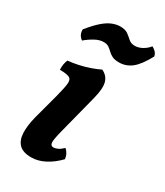

<svg xmlns="http://www.w3.org/2000/svg" viewBox="-172 -737 704 819"><g transform="rotate(30 180.5 -328.0)"><path d="M121 9Q80 9 61 -10.5Q42 -30 40.5 -65Q39 -100 51 -147L85 -274Q97 -320 99 -341.5Q101 -363 87.5 -369.5Q74 -376 41 -376Q40 -389 42 -402Q44 -415 49 -426Q73 -428 100.5 -434Q128 -440 153.5 -449Q179 -458 197 -467Q225 -454 233 -426.5Q241 -399 227 -344L178 -153Q165 -103 167 -89Q169 -75 182 -75Q191 -75 203 -80.5Q215 -86 228 -99Q237 -92 243 -80.5Q249 -69 250 -56Q220 -25 187 -8Q154 9 121 9ZM243 -529Q221 -529 208.5 -535.5Q196 -542 187.5 -550.5Q179 -559 169.5 -565.5Q160 -572 144 -572Q124 -572 102 -560Q80 -548 60 -531Q38 -547 39 -574Q69 -611 92 -630.5Q115 -650 135 -657.5Q155 -665 172 -665Q197 -665 210.5 -655Q224 -645 235.5 -634.5Q247 -624 266 -624Q283 -624 301 -633.5Q319 -643 333 -660Q344 -654 351.5 -646Q359 -638 361 -626Q332 -572 304.5 -550.5Q277 -529 243 -529Z"/></g></svg>

Font: Vollkorn SemiBold
Style: Italic
Weight: 600
Italic angle: -11°
Designer: Friedrich Althausen
Foundry: Friedrich Althausen
Version: Version 5.000